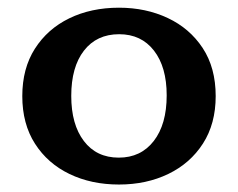

<svg xmlns="http://www.w3.org/2000/svg" viewBox="-20 -475 631 509"><path d="M295.4 14.2Q222.2 14.2 164.3 -13.7Q106.4 -41.5 72.8 -94Q39.1 -146.5 39.1 -220.2Q39.1 -293.5 72.5 -345.9Q106 -398.4 163.8 -426.5Q221.7 -454.6 295.4 -454.6Q366.7 -454.6 424.8 -427.2Q482.9 -399.9 517.3 -347.7Q551.8 -295.4 551.8 -220.2Q551.8 -147 518.1 -94.5Q484.4 -42 426.3 -13.9Q368.2 14.2 295.4 14.2ZM294.9 -57.1Q353.5 -57.1 387.7 -101.3Q421.9 -145.5 421.9 -222.2Q421.9 -297.4 388.2 -340.8Q354.5 -384.3 295.9 -384.3Q236.3 -384.3 202.6 -340.8Q168.9 -297.4 168.9 -220.7Q168.9 -145 202.4 -101.1Q235.8 -57.1 294.9 -57.1Z"/></svg>

Font: Kameron SemiBold
Style: Regular
Weight: 600
Designer: Vernon Adams
Foundry: Vernon Adams
Version: Version 1.100